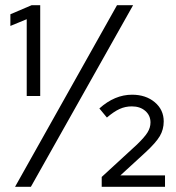

<svg xmlns="http://www.w3.org/2000/svg" viewBox="-20 -720 677 740"><path d="M83 -350V-646L20 -620V-665L102 -700H135V-350ZM38 0 431 -700H493L99 0ZM372 0V-38L508 -163Q537 -191 548.5 -209.5Q560 -228 560 -248Q560 -275 540 -292.5Q520 -310 488 -310Q463 -310 441 -300Q419 -290 392 -267L363 -302Q422 -355 489 -355Q542 -355 576.5 -326Q611 -297 611 -252Q611 -221 596 -195.5Q581 -170 541 -133L444 -44H616V0Z"/></svg>

Font: Red Hat Display VF
Style: Regular
Weight: 300
Designer: Pentagram, MCKL
Foundry: Pentagram, MCKL
Version: Version 1.023